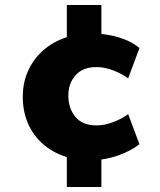

<svg xmlns="http://www.w3.org/2000/svg" viewBox="-20 -632 640 767"><path d="M247 115V-36L280 4Q215 -9 168 -43.5Q121 -78 96 -129.5Q71 -181 71 -246Q71 -308 97 -359Q123 -410 169.5 -444.5Q216 -479 280 -492L247 -453V-612H385V-464L348 -498Q405 -498 455.5 -482.5Q506 -467 537 -440L492 -319Q466 -338 432 -351Q398 -364 365 -364Q311 -364 282 -331.5Q253 -299 253 -250Q253 -199 281.5 -165Q310 -131 365 -131Q397 -131 431.5 -144Q466 -157 492 -176L537 -56Q504 -30 455 -12Q406 6 346 9L385 -26V115Z"/></svg>

Font: Mulish ExtraLight Black
Style: Regular
Weight: 900
Version: Version 3.603